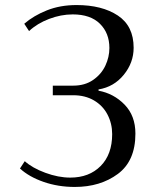

<svg xmlns="http://www.w3.org/2000/svg" viewBox="-20 -730 627 760"><path d="M59 -63 78 -92Q108 -65 159.5 -46Q211 -27 258 -27Q333 -27 378.5 -73Q424 -119 424 -199Q424 -241 405.5 -276.5Q387 -312 352 -332.5Q317 -353 270 -353H189V-391H270Q316 -391 348.5 -413.5Q381 -436 397 -470Q413 -504 413 -540Q413 -599 375.5 -636Q338 -673 268 -673Q221 -673 174 -655Q127 -637 95 -607L76 -636Q113 -668 165.5 -689Q218 -710 283 -710Q384 -710 446.5 -668.5Q509 -627 509 -541Q509 -482 470 -434Q431 -386 370 -376V-371Q430 -360 473 -316Q516 -272 516 -201Q516 -93 446.5 -41.5Q377 10 276 10Q210 10 152.5 -10Q95 -30 59 -63Z"/></svg>

Font: Trirong
Style: Regular
Weight: 400
Designer: Katatrad Team
Foundry: CadsonDemak
Version: Version 1.001